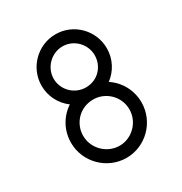

<svg xmlns="http://www.w3.org/2000/svg" viewBox="-167 -838 911 961"><g transform="rotate(-30 288.5 -357.0)"><path d="M85 -204C85 -92 177 0 289 0C401 0 492 -92 492 -204C492 -275 456 -338 401 -374C447 -408 477 -463 477 -525C477 -629 393 -714 289 -714C185 -714 100 -629 100 -525C100 -463 130 -408 176 -374C120 -337 85 -275 85 -204ZM155 -204C155 -274.6 210.1 -337 289 -337C362 -337 422 -277 422 -204C422 -131 362 -70 289 -70C216 -70 155 -131 155 -204ZM170 -525C170 -590 224 -644 289 -644C354 -644 407 -590 407 -525C407 -462.7 359.6 -407 289 -407C224 -407 170 -460 170 -525Z"/></g></svg>

Font: Noto Sans Duployan
Style: Regular
Weight: 400
Designer: David Corbett
Foundry: David Corbett
Version: Version 3.002